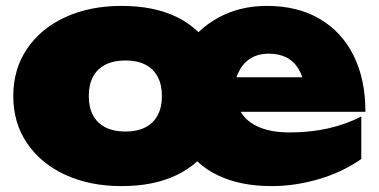

<svg xmlns="http://www.w3.org/2000/svg" viewBox="-20 -613 1286 651"><path d="M392 18Q285 18 202 -20Q119 -58 72 -127Q25 -196 25 -287Q25 -379 72 -448Q119 -517 202 -555Q285 -593 392 -593Q501 -593 578 -556Q621 -535 653 -504Q682 -532 720 -553Q793 -593 885 -593Q989 -593 1064 -549Q1139 -505 1179 -424.5Q1219 -344 1219 -234H796Q797 -232 798 -231Q819 -198 860.5 -181Q902 -164 962 -164Q1033 -164 1094 -178Q1155 -192 1205 -218V-74Q1141 -29 1060.5 -5.5Q980 18 902 18Q795 18 720 -18Q679 -37 649 -66Q618 -38 578 -19Q501 18 392 18ZM1005 -351Q1000 -366 993 -378Q978 -404 952.5 -417.5Q927 -431 892 -431Q855 -431 829.5 -415Q804 -399 791 -372Q785 -362 782 -351ZM405 -167Q445 -167 472.5 -181Q500 -195 514.5 -222Q529 -249 529 -287Q529 -326 514.5 -353Q500 -380 472.5 -394Q445 -408 405 -408Q366 -408 338 -394Q310 -380 295.5 -353Q281 -326 281 -287Q281 -249 295.5 -222Q310 -195 338 -181Q366 -167 405 -167Z"/></svg>

Font: Bounded
Style: Regular
Weight: 900
Designer: Vlad Churkin
Version: Version 1.0